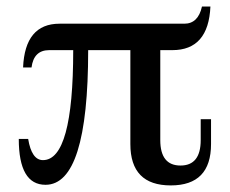

<svg xmlns="http://www.w3.org/2000/svg" viewBox="-20 -561 705 589"><path d="M503.9 7.8Q379.9 7.8 379.9 -119.1V-407.2H250.5Q250.5 5.9 119.6 5.9Q37.6 5.9 37.6 -134.8H66.4Q77.1 -69.8 111.8 -69.8Q204.6 -69.8 204.6 -407.2H130.9Q83.5 -407.2 76.7 -354H50.8Q56.6 -488.3 162.6 -488.3H545.4Q587.9 -488.3 599.6 -541H625.5Q619.6 -407.2 508.8 -407.2H471.7V-131.3Q471.7 -53.2 533.7 -53.2Q595.7 -53.2 595.7 -131.3V-195.3H627.4V-119.1Q627.4 7.8 503.9 7.8Z"/></svg>

Font: Munson
Style: Regular
Weight: 400
Designer: Paul James MIller
Foundry: High-Logic / Made with FontCreator
Version: Version 2.10;May 5, 2019;FontCreator 11.5.0.2430 64-bit